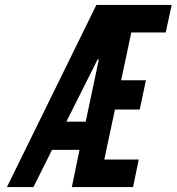

<svg xmlns="http://www.w3.org/2000/svg" viewBox="-20 -755 713 775"><path d="M301 -150H190L115 0H8L369 -735H673L649 -624H510L469 -431H569L544 -313H444L401 -111H540L517 0H270ZM248 -264H326L379 -515H374Z"/></svg>

Font: League Gothic Italic
Style: Regular
Weight: 400
Designer: Tyler Finck
Foundry: The League of Moveable Type
Version: Version 1.001;PS 001.001;hotconv 1.0.56;makeotf.lib2.0.21325